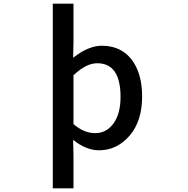

<svg xmlns="http://www.w3.org/2000/svg" viewBox="-20 -817 1040 1060"><path d="M271.5 222.7V-796.9H385.7V-586.9L383.8 -498Q467.8 -564.5 542 -564.5Q647.5 -564.5 706.1 -488.8Q764.6 -413.1 764.6 -284.2Q764.6 -147.5 694.8 -67.4Q625 12.7 527.3 12.7Q455.1 12.7 383.8 -44.9L385.7 44.9V222.7ZM505.9 -82Q567.4 -82 606.4 -135.3Q645.5 -188.5 645.5 -282.2Q645.5 -467.8 516.6 -467.8Q455.1 -467.8 385.7 -401.4V-131.8Q443.4 -82 505.9 -82Z"/></svg>

Font: GenEi Gothic M SemiBold
Style: Regular
Weight: 500
Designer: o_tamon (Modified); [Source Han Sans]
Ryoko NISHIZUKA  (kana & ideographs); Paul D. Hunt (Latin, Greek & Cyrillic); Wenl
Version: Version 1.1a;Original Version 1.004